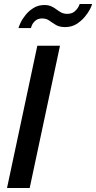

<svg xmlns="http://www.w3.org/2000/svg" viewBox="-20 -937 479 957"><path d="M166 -709H279L128 0H15ZM304 -802Q276 -802 258 -813Q240 -824 225.5 -834.5Q211 -845 190 -845Q169 -845 156.5 -834Q144 -823 139 -811Q134 -799 134 -797H72Q74 -805 82.5 -823.5Q91 -842 107.5 -862.5Q124 -883 147.5 -897.5Q171 -912 201 -912Q221 -912 235.5 -905.5Q250 -899 261.5 -890Q273 -881 285.5 -874.5Q298 -868 315 -868Q338 -868 351.5 -879.5Q365 -891 371 -903Q377 -915 377 -917H439Q438 -910 429 -892Q420 -874 402.5 -853Q385 -832 361 -817Q337 -802 304 -802Z"/></svg>

Font: Raleway Thin SemiBold
Style: Italic
Weight: 600
Italic angle: -12°
Version: Version 4.026